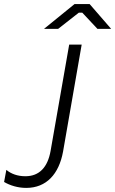

<svg xmlns="http://www.w3.org/2000/svg" viewBox="-22 -918 563 938"><path d="M106 0C205 0 266 -68 286 -177L377 -700H316L225 -180C211 -102 171 -57 102 -57C63 -57 32 -69 9 -88L-2 -29C27 -12 65 0 106 0ZM193 -777H262L363 -856H380L454 -777H521L416 -898H342Z"/></svg>

Font: Fixel Text 20240404 Light
Style: Italic
Weight: 300
Width: 4
Italic angle: -10°
Designer: AlfaBravo + MacPaw
Foundry: Kyrylo Tkachov, Marchela Mozhyna, Serhii Makarenko, Maria Weinstein, Zakhar Kryvoshyya
Version: Version 1.211;Glyphs 3.2 (3225)